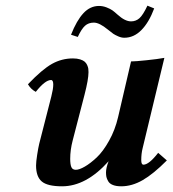

<svg xmlns="http://www.w3.org/2000/svg" viewBox="-20 -651 613 681"><path d="M279.8 -314.9 237.8 -152.8Q229 -119.1 229 -87.9Q229 -67.4 233.2 -58.1Q237.3 -48.8 249 -48.8Q261.2 -48.8 280.8 -60.1Q300.3 -71.3 323 -92.5Q345.7 -113.8 366.9 -151.9Q388.2 -189.9 398.9 -235.8L444.8 -433.1Q459.5 -433.1 499.5 -437.3Q539.6 -441.4 563 -445.8L485.8 -125Q481 -106 481 -83Q481 -66.9 488.8 -66.9Q508.3 -66.9 541 -108.9L571.8 -82Q524.4 -34.2 486.3 -12.2Q448.2 9.8 410.2 9.8Q392.1 9.8 380.4 5.1Q368.7 0.5 363.8 -8.1Q358.9 -16.6 357.4 -23.4Q356 -30.3 356 -39.1Q356 -55.7 365.2 -79.1Q285.6 9.8 200.2 9.8Q148.4 9.8 128.2 -7.3Q107.9 -24.4 107.9 -64Q107.9 -76.7 111.8 -101.8Q115.7 -127 119.1 -141.1L162.1 -309.1Q168.9 -335.9 168.9 -351.1Q168.9 -367.2 161.1 -367.2Q140.1 -367.2 106.9 -325.2Q89.4 -334.5 79.1 -352.1Q129.9 -405.3 164.6 -424.6Q199.2 -443.8 238.8 -443.8Q253.4 -443.8 264.2 -440.4Q274.9 -437 280.5 -432.1Q286.1 -427.2 289.3 -419.9Q292.5 -412.6 293.2 -407.2Q293.9 -401.9 293.9 -395Q293.9 -369.6 279.8 -314.9ZM444.8 -575.2Q461.9 -575.2 474.6 -586.4Q487.3 -597.7 502.9 -630.9L526.9 -621.1Q508.3 -571.3 481.4 -544.2Q454.6 -517.1 420.9 -517.1Q410.6 -517.1 399.4 -522Q388.2 -526.9 381.8 -531.2L362.8 -545.9Q332.5 -570.8 313 -570.8Q293.9 -570.8 281.5 -559.6Q269 -548.3 255.9 -520L231.9 -527.8Q252 -578.6 275.9 -604.2Q299.8 -629.9 331.1 -629.9Q344.7 -629.9 357.9 -624.8Q371.1 -619.6 378.7 -614.3Q386.2 -608.9 397 -599.1Q423.3 -575.2 444.8 -575.2Z"/></svg>

Font: Linux Libertine G
Style: Semibold Italic
Weight: 600
Italic angle: -11.5°
Designer: Philipp H. Poll
Foundry: Philipp H. Poll
Version: Version 5.1.1